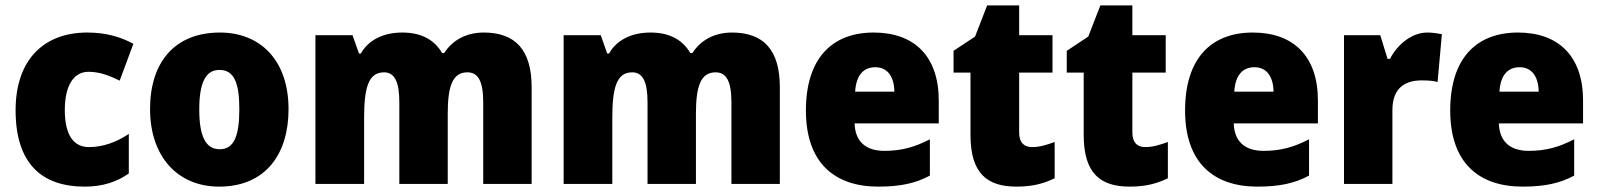

<svg xmlns="http://www.w3.org/2000/svg" viewBox="-20 -684 5943 714"><path d="M295 10C363 10 415 -8 459 -39V-186C413 -155 362 -137 311 -137C256 -137 221 -178 221 -275C221 -369 256 -417 309 -417C348 -417 383 -405 425 -384L476 -521C427 -548 371 -563 305 -563C141 -563 38 -460 38 -274C38 -77 134 10 295 10Z M1053 -278C1053 -461 947 -563 798 -563C629 -563 538 -452 538 -278C538 -107 636 10 795 10C966 10 1053 -109 1053 -278ZM721 -277C721 -375 744 -424 796 -424C851 -424 870 -375 870 -278C870 -180 851 -129 797 -129C743 -129 721 -181 721 -277Z M1779 -563C1714 -563 1663 -535 1632 -487H1624C1597 -533 1551 -563 1476 -563C1401 -563 1348 -532 1322 -485H1315L1291 -553H1153V0H1334V-244C1334 -358 1350 -415 1408 -415C1447 -415 1465 -381 1465 -303V0H1645V-260C1645 -362 1662 -415 1718 -415C1757 -415 1777 -384 1777 -303V0H1957V-360C1957 -500 1895 -563 1779 -563Z M2702 -563C2637 -563 2586 -535 2555 -487H2547C2520 -533 2474 -563 2399 -563C2324 -563 2271 -532 2245 -485H2238L2214 -553H2076V0H2257V-244C2257 -358 2273 -415 2331 -415C2370 -415 2388 -381 2388 -303V0H2568V-260C2568 -362 2585 -415 2641 -415C2680 -415 2700 -384 2700 -303V0H2880V-360C2880 -500 2818 -563 2702 -563Z M3229 -563C3074 -563 2977 -467 2977 -273C2977 -81 3081 10 3246 10C3330 10 3386 -3 3438 -31V-166C3380 -136 3331 -123 3269 -123C3196 -123 3160 -161 3158 -225H3471V-310C3471 -476 3379 -563 3229 -563ZM3235 -434C3280 -434 3305 -400 3306 -343H3160C3164 -408 3194 -434 3235 -434Z M3818 -137C3787 -137 3770 -155 3770 -191V-414H3894V-553H3770V-664H3651L3606 -548L3526 -495V-414H3589V-182C3589 -39 3651 10 3760 10C3822 10 3862 -2 3902 -21V-156C3872 -145 3846 -137 3818 -137Z M4239 -137C4208 -137 4191 -155 4191 -191V-414H4315V-553H4191V-664H4072L4027 -548L3947 -495V-414H4010V-182C4010 -39 4072 10 4181 10C4243 10 4283 -2 4323 -21V-156C4293 -145 4267 -137 4239 -137Z M4639 -563C4484 -563 4387 -467 4387 -273C4387 -81 4491 10 4656 10C4740 10 4796 -3 4848 -31V-166C4790 -136 4741 -123 4679 -123C4606 -123 4570 -161 4568 -225H4881V-310C4881 -476 4789 -563 4639 -563ZM4645 -434C4690 -434 4715 -400 4716 -343H4570C4574 -408 4604 -434 4645 -434Z M5288 -563C5228 -563 5175 -516 5149 -465H5140L5113 -553H4978V0H5158V-274C5158 -364 5213 -385 5267 -385C5296 -385 5313 -383 5326 -379L5342 -557C5327 -560 5306 -563 5288 -563Z M5625 -563C5470 -563 5373 -467 5373 -273C5373 -81 5477 10 5642 10C5726 10 5782 -3 5834 -31V-166C5776 -136 5727 -123 5665 -123C5592 -123 5556 -161 5554 -225H5867V-310C5867 -476 5775 -563 5625 -563ZM5631 -434C5676 -434 5701 -400 5702 -343H5556C5560 -408 5590 -434 5631 -434Z"/></svg>

Font: Noto Sans Khmer SemiCondensed Black
Style: Regular
Weight: 900
Width: 4
Designer: Danh Hong and the Monotype Design Team
Foundry: Monotype Imaging Inc.
Version: Version 2.004